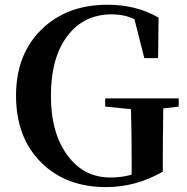

<svg xmlns="http://www.w3.org/2000/svg" viewBox="-20 -762 779 801"><path d="M422.9 18.6Q253.9 18.6 150.4 -85.4Q46.9 -189.5 46.9 -363.3Q46.9 -534.2 152.3 -638.2Q257.8 -742.2 428.7 -742.2Q548.8 -742.2 641.6 -688.5L639.6 -519.5H582L541 -681.6Q500 -702.1 446.3 -702.1Q332 -702.1 264.6 -616.2Q192.4 -525.4 192.4 -362.3Q192.4 -205.1 262.7 -112.3Q330.1 -21.5 440.4 -21.5Q487.3 -21.5 529.3 -33.2V-96.7Q529.3 -201.2 526.4 -306.6L418.9 -317.4V-351.6H725.6V-317.4L661.1 -309.6Q659.2 -172.9 659.2 -93.8V-45.9Q546.9 18.6 422.9 18.6Z"/></svg>

Font: Bpmf GenYo Min B
Style: B
Weight: 700
Foundry: But Ko
Version: Version 1.320